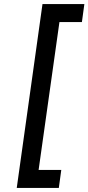

<svg xmlns="http://www.w3.org/2000/svg" viewBox="-20 -720 433 940"><path d="M188 -700H393L381 -612H271L169 112H280L268 200H62Z"/></svg>

Font: Fivo Sans Modern Med
Style: Italic
Weight: 450
Designer: Alexander Slobzheninov
Foundry: Alexander Slobzheninov
Version: 1.0